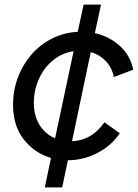

<svg xmlns="http://www.w3.org/2000/svg" viewBox="-20 -689 604 840"><path d="M176 131 203 2Q131 -19 84 -79Q37 -139 37 -231Q37 -292 57.5 -348Q78 -404 115.5 -448Q153 -492 205 -519Q257 -546 320 -550L346 -669H422L395 -544Q458 -530 504 -488.5Q550 -447 563 -384L478 -352Q470 -393 443 -421.5Q416 -450 377 -461L295 -71Q382 -75 437 -154L504 -106Q468 -52 406.5 -20Q345 12 277 12L252 131ZM128 -238Q128 -183 153 -142.5Q178 -102 221 -84L302 -465Q250 -457 210.5 -424Q171 -391 149.5 -342Q128 -293 128 -238Z"/></svg>

Font: Plus Jakarta Display
Style: Italic
Weight: 400
Italic angle: -12°
Designer: Gumpita Rahayu
Foundry: Tokotype Studio
Version: Version 1.000